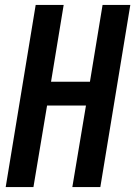

<svg xmlns="http://www.w3.org/2000/svg" viewBox="-20 -755 546 775"><path d="M3 0 124 -735H237L186 -425H343L394 -735H506L385 0H272L327 -329H170L115 0Z"/></svg>

Font: Iosevka Curly Oblique
Style: Bold
Weight: 700
Italic angle: -9°
Monospace: yes
Designer: Belleve Invis
Foundry: Belleve Invis
Version: Version 11.1.0; ttfautohint (v1.8.3)